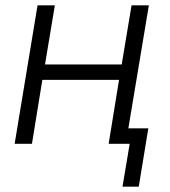

<svg xmlns="http://www.w3.org/2000/svg" viewBox="-20 -540 640 721"><path d="M440 161 467 0H388L427 -240H139L100 0H35L121 -520H186L149 -298H437L474 -520H539L462 -58H537L501 161Z"/></svg>

Font: Iosevka Light Extended Oblique
Style: Regular
Weight: 300
Width: 7
Italic angle: -9°
Monospace: yes
Designer: Belleve Invis
Foundry: Belleve Invis
Version: Version 32.5.0; ttfautohint (v1.8.4)